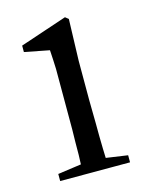

<svg xmlns="http://www.w3.org/2000/svg" viewBox="-81 -524 441 576"><g transform="rotate(-15 140.0 -235.5)"><path d="M35 0H252V-22L155 -36H135L35 -22ZM106 0H186Q185 -23 184 -61Q183 -99 183 -140Q182 -180 182 -211V-334L186 -463L176 -471L30 -422V-402L107 -387Q109 -357 110 -328Q110 -299 110 -258V-211Q110 -180 110 -140Q109 -99 109 -61Q108 -23 106 0Z"/></g></svg>

Font: Source Serif 4 48pt
Style: Regular
Weight: 400
Designer: Frank Grie√ühammer
Foundry: Adobe Systems Incorporated
Version: Version 4.004;hotconv 1.0.116;makeotfexe 2.5.65601